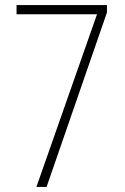

<svg xmlns="http://www.w3.org/2000/svg" viewBox="-20 -734 492 754"><path d="M123 0H163L400 -685V-714H45V-678H361Z"/></svg>

Font: Noto Sans Myanmar UI Condensed ExtraLight
Style: Regular
Weight: 200
Width: 3
Designer: Monotype Design Team
Foundry: Monotype Imaging Inc.
Version: Version 2.103